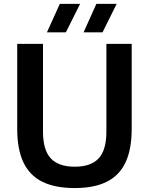

<svg xmlns="http://www.w3.org/2000/svg" viewBox="-20 -968 774 998"><path d="M368.5 9.5Q265 9.5 199 -23.8Q133 -57 101.2 -125Q69.5 -193 69.5 -297V-740H203.5V-284Q203.5 -188 244 -144.8Q284.5 -101.5 368.5 -101.5Q452.5 -101.5 492.8 -144.8Q533 -188 533 -284V-740H664.5V-297Q664.5 -193 633 -125Q601.5 -57 536 -23.8Q470.5 9.5 368.5 9.5ZM414.5 -800 481 -948H586.5L513 -800ZM224 -800 291 -948H396.5L322.5 -800Z"/></svg>

Font: Encode Sans SC Condensed Thin SemiBold
Style: Regular
Weight: 600
Version: Version 3.002